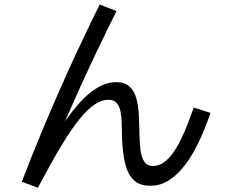

<svg xmlns="http://www.w3.org/2000/svg" viewBox="-20 -807 1040 873"><path d="M860.9 -317.9 937.2 -293.6Q922.7 -250.8 903.5 -205Q884.3 -159.2 860.1 -116.1Q835.8 -73 806.1 -38.3Q776.4 -3.7 741 17Q705.6 37.7 664.1 37.7Q611.1 37.7 583.9 7.6Q556.7 -22.5 546.8 -72.7Q536.9 -122.9 534.6 -182.3Q534.2 -212.8 533.5 -243.1Q532.8 -273.3 528.3 -298.2Q523.8 -323.2 510.8 -338.3Q497.8 -353.5 472.9 -353.5Q443.6 -353.5 411.6 -332.9Q379.7 -312.4 341.8 -265.9Q303.9 -219.4 257.8 -142.5Q211.6 -65.6 152.3 46.8L79.1 19.1Q157.8 -185.3 246.1 -386.3Q334.3 -587.3 433.4 -786.5L509.8 -756.7Q409.3 -556.2 320.4 -356.6Q231.4 -156.9 150 45.6L116.5 20.4Q154.7 -52 192.3 -119.1Q229.9 -186.2 268.1 -243.5Q306.2 -300.8 345.4 -343.4Q384.6 -386.1 425.4 -409.7Q466.3 -433.4 509.1 -433.4Q548.3 -433.4 569.8 -412.8Q591.4 -392.3 600.2 -358.1Q609.1 -323.9 611.2 -283.5Q613.3 -243.1 613.9 -202.4Q614.5 -161.8 618.4 -127.6Q622.4 -93.4 635.4 -72.9Q648.5 -52.3 675.4 -52.3Q702.3 -52.3 725.2 -68.8Q748.1 -85.2 767.8 -113.1Q787.6 -141.1 804.1 -175.9Q820.7 -210.7 834.9 -247.4Q849.1 -284.1 860.9 -317.9Z"/></svg>

Font: Murecho Thin
Style: Regular
Weight: 100
Designer: Neil Summerour
Foundry: Positype
Version: Version 1.010